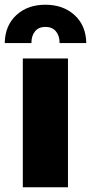

<svg xmlns="http://www.w3.org/2000/svg" viewBox="-35 -788 383 808"><path d="M61 0V-542H251V0ZM-15.1 -606.9Q-13.7 -680.7 33.7 -724.4Q81.1 -768.1 155.8 -768.1Q231 -768.1 278.8 -724.4Q326.7 -680.7 328.1 -606.9H215.8Q215.8 -637.7 200.2 -656.2Q184.6 -674.8 155.8 -674.8Q127.9 -674.8 112.5 -656.2Q97.2 -637.7 97.2 -606.9Z"/></svg>

Font: Montserrat ExtraBold
Style: Regular
Weight: 800
Designer: Julieta Ulanovsky
Foundry: Julieta Ulanovsky
Version: Version 9.000